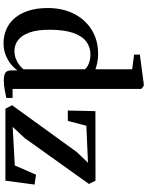

<svg xmlns="http://www.w3.org/2000/svg" viewBox="113 -971 870 1136"><g transform="rotate(90 548.0 -403.0)"><path d="M235 11Q192.5 11 154.8 -5Q117 -21 88.5 -53.5Q60 -86 43.8 -135Q27.5 -184 27.5 -250Q27.5 -338 61.2 -405Q95 -472 156.2 -510.2Q217.5 -548.5 298.5 -548.5Q326.5 -548.5 350.5 -543.5Q374.5 -538.5 390 -532.5V-750L303 -761.5V-795.5L475.5 -818.5H488L506 -804V-42.5H559.5V-5.5Q540.5 -1 511.5 4.2Q482.5 9.5 453.5 9.5Q427 9.5 411.8 1Q396.5 -7.5 396.5 -36.5V-71.5Q383.5 -52 360.2 -33Q337 -14 305.5 -1.5Q274 11 235 11ZM280.5 -53.5Q306.5 -53.5 328 -62Q349.5 -70.5 365.5 -83Q381.5 -95.5 390 -107V-469.5Q381.5 -482.5 357.5 -492.8Q333.5 -503 302.5 -503Q258 -503 225.2 -478Q192.5 -453 174.5 -400.5Q156.5 -348 156 -266Q155.5 -189.5 172.2 -142.8Q189 -96 217.5 -74.8Q246 -53.5 280.5 -53.5ZM943 -488.5 724 -479 695.5 -369.5 634 -369 637.5 -532.5 1049 -533 1068.5 -494.5 797 -114 730.5 -43 959 -55.5 1013.5 -181 1072 -172.5 1049 0H623.5L602.5 -39.5L880.5 -423.5Z"/></g></svg>

Font: Merriweather 72pt SemiBold
Style: Regular
Weight: 600
Version: Version 2.100